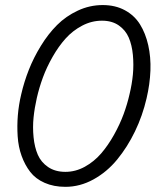

<svg xmlns="http://www.w3.org/2000/svg" viewBox="-20 -721 610 751"><path d="M235.8 9.8Q189.9 9.8 154.5 -5.9Q119.1 -21.5 98.1 -48.8Q77.1 -76.2 64.5 -111.3Q51.8 -146.5 49.1 -187.7Q46.4 -229 49.8 -270Q53.2 -311 63 -352.1Q74.2 -400.9 92.8 -448Q111.3 -495.1 139.9 -541.7Q168.5 -588.4 203.1 -623Q237.8 -657.7 284.2 -679.4Q330.6 -701.2 381.8 -701.2Q431.2 -701.2 468.5 -680.9Q505.9 -660.6 527.6 -625.7Q549.3 -590.8 559.8 -544.4Q570.3 -498 568.4 -445.1Q566.4 -392.1 553.2 -335.9Q537.6 -268.6 508.1 -207.3Q478.5 -146 438.5 -97.2Q398.4 -48.3 345.7 -19.3Q293 9.8 235.8 9.8ZM235.8 -48.8Q275.4 -48.8 311.8 -68.8Q348.1 -88.9 375.5 -120.6Q402.8 -152.3 425.8 -193.4Q448.7 -234.4 463.4 -274.2Q478 -314 486.8 -353Q496.1 -391.6 499.8 -429.4Q503.4 -467.3 499.8 -506.1Q496.1 -544.9 483.6 -574Q471.2 -603 444.6 -621.6Q418 -640.1 378.9 -640.1Q338.4 -640.1 301.3 -620.6Q264.2 -601.1 236.6 -570.3Q209 -539.6 185.8 -498.8Q162.6 -458 147.9 -418.2Q133.3 -378.4 124 -337.9Q115.2 -299.3 111.3 -261.5Q107.4 -223.6 111.3 -184.3Q115.2 -145 127.9 -115.7Q140.6 -86.4 168.2 -67.6Q195.8 -48.8 235.8 -48.8Z"/></svg>

Font: HK Grotesk Light Italic
Style: Regular
Weight: 300
Italic angle: -13°
Designer: Alfredo Marco Pradil and Stefan Peev
Foundry: Hanken Design Co.
Version: Version 1.000;PS 001.000;hotconv 1.0.88;makeotf.lib2.5.64775